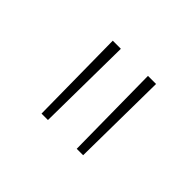

<svg xmlns="http://www.w3.org/2000/svg" viewBox="-68 -843 486 486"><g transform="rotate(45 175.0 -600.0)"><path d="M109 -471H132L135 -729H106ZM235 -471H258L261 -729H232Z"/></g></svg>

Font: Noto Sans Devanagari ExtraCondensed Thin
Style: Regular
Weight: 100
Width: 2
Designer: Jelle Bosma - Monotype Design Team
Foundry: Monotype Imaging Inc.
Version: Version 2.004